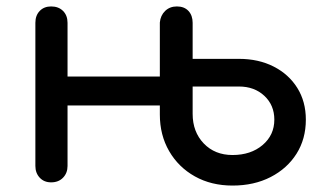

<svg xmlns="http://www.w3.org/2000/svg" viewBox="-20 -567 1016 597"><path d="M703 10Q637 10 586 -18.5Q535 -47 506 -97Q477 -147 477 -211V-239H190V-51Q190 -29 176 -14.5Q162 0 139 0Q117 0 103.5 -14.5Q90 -29 90 -51V-496Q90 -519 103.5 -533Q117 -547 139 -547Q162 -547 176 -533Q190 -519 190 -496V-329H477V-497Q479 -519 493.5 -533Q508 -547 530 -547Q553 -547 566 -533Q579 -519 579 -496V-384H723Q784 -384 831 -360Q878 -336 904.5 -293.5Q931 -251 931 -195Q931 -135 902 -89Q873 -43 821.5 -16.5Q770 10 703 10ZM703 -85Q760 -85 796.5 -116Q833 -147 833 -195Q833 -240 802 -269Q771 -298 723 -298H579V-213Q579 -157 613.5 -121Q648 -85 703 -85Z"/></svg>

Font: Comfortaa
Style: Bold
Weight: 700
Designer: Johan Aakerlund
Foundry: Johan Aakerlund
Version: Version 3.104; ttfautohint (v1.8.1.43-b0c9)